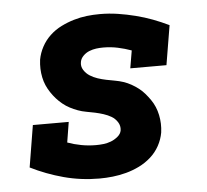

<svg xmlns="http://www.w3.org/2000/svg" viewBox="-44 -585 689 640"><g transform="rotate(-5 300.0 -265.0)"><path d="M264 8Q202 8 144.5 -7.5Q87 -23 35 -49L58 -189H178L167 -121Q189 -113 213 -108.5Q237 -104 262 -104Q275 -104 287.5 -105.5Q300 -107 312 -111.5Q324 -116 335 -125Q346 -134 348 -146Q350 -161 342 -173.5Q334 -186 322 -193Q310 -200 296 -204.5Q282 -209 268 -212Q254 -215 239.5 -217.5Q225 -220 211.5 -225Q198 -230 185.5 -236.5Q173 -243 162 -252Q151 -261 142 -271Q133 -281 125 -293Q117 -305 111.5 -317.5Q106 -330 103 -344.5Q100 -359 99.5 -373.5Q99 -388 101 -404Q105 -426 116 -446.5Q127 -467 144 -483Q161 -499 182 -509.5Q203 -520 225 -526.5Q247 -533 268.5 -535.5Q290 -538 313 -538Q343 -538 372.5 -533.5Q402 -529 431.5 -521.5Q461 -514 487.5 -504Q514 -494 541 -481L519 -349H398L408 -408Q386 -416 362.5 -421Q339 -426 314 -426Q302 -426 290.5 -424.5Q279 -423 267.5 -418.5Q256 -414 247 -405Q238 -396 236 -385Q233 -370 241 -357.5Q249 -345 261 -337.5Q273 -330 286.5 -325.5Q300 -321 314.5 -318Q329 -315 343.5 -312.5Q358 -310 371.5 -305.5Q385 -301 397.5 -294Q410 -287 421 -278.5Q432 -270 441 -259.5Q450 -249 458 -237.5Q466 -226 471.5 -213Q477 -200 480 -185.5Q483 -171 483.5 -156.5Q484 -142 482 -127Q478 -104 466.5 -83Q455 -62 437 -46Q419 -30 397.5 -19.5Q376 -9 353.5 -3Q331 3 308.5 5.5Q286 8 264 8Z"/></g></svg>

Font: Iosevka Slab Heavy Extended
Style: Italic
Weight: 900
Width: 7
Italic angle: -9°
Monospace: yes
Designer: Belleve Invis
Foundry: Belleve Invis
Version: Version 11.1.0; ttfautohint (v1.8.3)